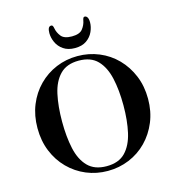

<svg xmlns="http://www.w3.org/2000/svg" viewBox="-134 -1046 1077 1176"><g transform="rotate(-15 405.0 -458.0)"><path d="M276 -891Q276 -933 298 -933Q306 -933 309 -926Q312 -919 313 -912Q318 -884 337 -860Q356 -836 405 -836Q454 -836 473 -860Q492 -884 497 -912Q498 -919 501 -926Q504 -933 511 -933Q521 -933 527.5 -922.5Q534 -912 534 -891Q534 -862 520.5 -832Q507 -802 478.5 -782Q450 -762 405 -762Q361 -762 332 -782Q303 -802 289.5 -832Q276 -862 276 -891ZM55 -347Q55 -427 82 -493.5Q109 -560 157.5 -609Q206 -658 269.5 -684.5Q333 -711 405 -711Q477 -711 541 -684.5Q605 -658 653 -609Q701 -560 728.5 -493.5Q756 -427 756 -347Q756 -267 728.5 -200.5Q701 -134 653 -85Q605 -36 541 -9.5Q477 17 405 17Q333 17 269.5 -9.5Q206 -36 157.5 -85Q109 -134 82 -200.5Q55 -267 55 -347ZM211 -347Q211 -251 227.5 -175.5Q244 -100 286.5 -56.5Q329 -13 405 -13Q482 -13 524 -56.5Q566 -100 583 -175.5Q600 -251 600 -347Q600 -444 583 -519.5Q566 -595 524 -638.5Q482 -682 405 -682Q329 -682 286.5 -638.5Q244 -595 227.5 -519.5Q211 -444 211 -347Z"/></g></svg>

Font: Monomakh
Style: Regular
Weight: 400
Version: Version 1.200; ttfautohint (v1.8.4.7-5d5b)